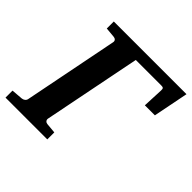

<svg xmlns="http://www.w3.org/2000/svg" viewBox="-192 -829 988 988"><g transform="rotate(45 302.0 -335.5)"><path d="M625 -671H96V-620L151 -615C163 -614 172 -606 169 -593L67 -78C65 -65 53 -57 41 -56L-21 -51V0H283V-51L228 -56C217 -57 208 -65 210 -78L316 -611H503C516 -611 520 -607 519 -591L514 -479H587Z"/></g></svg>

Font: Veleka
Style: Bold Italic
Weight: 700
Italic angle: -12°
Designer: Stefan Peev, Context Ltd, 2016; SIL International, 1997-2014.
Foundry: Stefan Peev, Context Ltd, 2016
Version: Version 5.000